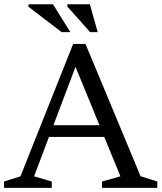

<svg xmlns="http://www.w3.org/2000/svg" viewBox="-20 -904 778 924"><path d="M190.5 -245V-301.5H530.5V-245ZM656.5 -56 737 -30.5V0H471V-30.5L559.5 -55.5L327.5 -621H358L144 -55.5L229 -30.5V0H-0.5V-30.5L78.5 -55.5L332 -692.5H391.5ZM318.5 -749.5H276.5L117 -871.5V-883.5H235ZM450 -749.5H413.5L304 -872.5V-883.5H412.5Z"/></svg>

Font: Newsreader
Style: Regular
Weight: 400
Designer: Hugues Gentile
Foundry: Production Type
Version: Version 1.003